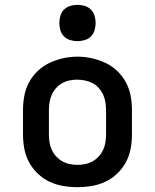

<svg xmlns="http://www.w3.org/2000/svg" viewBox="-20 -765 640 793"><path d="M300 8Q270 8 240.5 3Q211 -2 184.5 -14.5Q158 -27 136 -48Q114 -69 100 -95Q86 -121 80.5 -150.5Q75 -180 75 -210V-310Q75 -340 80.5 -369.5Q86 -399 100 -425Q114 -451 136 -472Q158 -493 185 -505.5Q212 -518 241 -524.5Q270 -531 300 -531Q330 -531 359 -524.5Q388 -518 415 -505.5Q442 -493 464 -472Q486 -451 500 -425Q514 -399 519.5 -369.5Q525 -340 525 -310V-210Q525 -180 519.5 -150.5Q514 -121 500 -95Q486 -69 464 -48Q442 -27 415.5 -14.5Q389 -2 359.5 3Q330 8 300 8ZM300 -84Q316 -84 332.5 -87.5Q349 -91 363 -99Q377 -107 388 -119Q399 -131 406 -146Q413 -161 415.5 -177.5Q418 -194 418 -210V-310Q418 -326 415.5 -342.5Q413 -359 406 -374Q399 -389 388 -401.5Q377 -414 362.5 -421.5Q348 -429 331.5 -432.5Q315 -436 298 -436Q282 -436 266 -432.5Q250 -429 236 -421Q222 -413 211 -400.5Q200 -388 193.5 -373Q187 -358 184.5 -342Q182 -326 182 -310V-210Q182 -194 184.5 -177.5Q187 -161 194 -146Q201 -131 212 -119Q223 -107 237 -99Q251 -91 267.5 -87.5Q284 -84 300 -84ZM300 -595Q285 -595 270 -599.5Q255 -604 244.5 -614.5Q234 -625 229.5 -640Q225 -655 225 -670Q225 -685 229.5 -700Q234 -715 244.5 -725.5Q255 -736 270 -740.5Q285 -745 300 -745Q315 -745 330 -740.5Q345 -736 355.5 -725.5Q366 -715 370.5 -700Q375 -685 375 -670Q375 -655 370.5 -640Q366 -625 355.5 -614.5Q345 -604 330 -599.5Q315 -595 300 -595Z"/></svg>

Font: Iosevka Custom SmBdEx
Style: Regular
Weight: 600
Width: 7
Monospace: yes
Designer: Belleve Invis
Foundry: Belleve Invis
Version: Version 11.2.4; ttfautohint (v1.8.4)